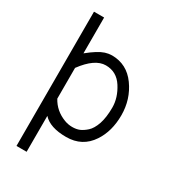

<svg xmlns="http://www.w3.org/2000/svg" viewBox="-213 -801 983 1106"><g transform="rotate(30 278.0 -247.5)"><path d="M78.6 -693.8H146V-455.6Q209.5 -507.3 250.5 -520.5Q271.5 -527.3 294.9 -527.8Q394.5 -527.3 454.1 -444.3Q513.7 -361.3 513.7 -255.4Q513.7 -149.4 464.4 -75.2Q407.2 11.7 299.8 11.7Q192.4 11.7 146 -39.6V199.2H78.6ZM146 -358.9V-154.3Q179.7 -91.8 249 -65.4Q274.4 -55.7 301.5 -55.7Q328.6 -55.7 348.9 -64Q369.1 -72.3 392.3 -92.8Q415.5 -113.3 431.2 -157.7Q446.3 -202.6 446.3 -268.1Q446.3 -333.5 405.8 -397Q365.2 -460.4 293 -460.4Q220.7 -460.4 146 -358.9Z"/></g></svg>

Font: AnjaliOldLipi
Style: Regular
Weight: 400
Designer: Kevin & Siji
Foundry: Core : Kevin & Siji
Modification : Hiran Venugopalan
Opentype mlm2 support: Rajeesh Nambiar
New Feature Table : Santhosh
Version: Version 7.1.0+20221109